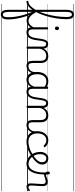

<svg xmlns="http://www.w3.org/2000/svg" viewBox="1340 -2610 1839 4720"><g transform="rotate(90 2259.0 -250.5)"><path d="M-57 17Q-69 17 -75 9.5Q-81 2 -81 -7Q-81 -16 -75 -23.5Q-69 -31 -57 -31Q-29 -31 -2.5 -45.5Q24 -60 49.5 -84.5Q75 -109 98 -141Q121 -173 141.5 -208.5Q162 -244 178 -279Q199 -324 217 -375.5Q235 -427 250.5 -483.5Q266 -540 278 -599.5Q290 -659 299 -720.5Q308 -782 312.5 -843.5Q317 -905 317 -965Q317 -978 325 -985Q333 -992 344 -991.5Q355 -991 363 -984.5Q371 -978 371 -965Q371 -905 366 -842Q361 -779 351 -716Q341 -653 327 -591Q313 -529 295.5 -470Q278 -411 258 -357Q238 -303 215 -256Q196 -216 172 -176Q148 -136 121.5 -101.5Q95 -67 65.5 -40.5Q36 -14 5.5 1.5Q-25 17 -57 17ZM258 649Q227 649 205 637.5Q183 626 168.5 602Q154 578 147 541.5Q140 505 140 454V-950Q140 -1051 169 -1100.5Q198 -1150 257 -1150Q296 -1150 321 -1129.5Q346 -1109 358.5 -1068Q371 -1027 371 -965Q371 -953 363 -946.5Q355 -940 344 -940Q333 -940 325 -946.5Q317 -953 317 -965Q317 -1011 310 -1041Q303 -1071 290 -1085.5Q277 -1100 257 -1100Q236 -1100 221.5 -1085Q207 -1070 199.5 -1037.5Q192 -1005 192 -950V-226Q223 -169 248 -109Q273 -49 294 12.5Q315 74 330.5 134.5Q346 195 356.5 253.5Q367 312 372 366Q377 420 377 469Q377 525 364 565Q351 605 324.5 627Q298 649 258 649ZM258 599Q276 599 289 589.5Q302 580 309.5 562.5Q317 545 320 521.5Q323 498 323 469Q323 424 319.5 376.5Q316 329 308.5 279.5Q301 230 290 179Q279 128 264.5 77.5Q250 27 232 -23Q214 -73 192 -121V454Q192 529 208.5 564Q225 599 258 599ZM0 621H438V631H0ZM0 -20H438V0H0ZM0 -505H438V-500H0ZM0 -1141H438V-1131H0Z M406 14Q364 14 329.5 -5Q295 -24 267 -55.5Q239 -87 216 -124Q193 -161 174 -196Q169 -205 173 -212.5Q177 -220 185 -222Q193 -224 198 -215Q223 -171 255 -129Q287 -87 325.5 -59.5Q364 -32 408 -32Q440 -32 467 -44Q494 -56 515 -76.5Q536 -97 551.5 -121.5Q567 -146 576 -171Q578 -178 583.5 -179Q589 -180 594.5 -176Q600 -172 602.5 -163.5Q605 -155 601 -143Q592 -117 575.5 -89.5Q559 -62 535 -38.5Q511 -15 479 -0.5Q447 14 406 14ZM438 621V631ZM438 -20V0ZM438 -505V-500ZM438 -1141V-1131Z M700 17Q662 17 636.5 6.5Q611 -4 596.5 -24Q582 -44 576 -72.5Q570 -101 570 -137V-496Q570 -506 576 -510.5Q582 -515 595 -515Q609 -515 615.5 -510.5Q622 -506 622 -496V-137Q622 -82 638.5 -56.5Q655 -31 706 -31Q715 -31 719.5 -23.5Q724 -16 723.5 -7Q723 2 717.5 9.5Q712 17 700 17ZM596 -683Q574 -683 563 -695.5Q552 -708 552 -732Q552 -757 563 -769.5Q574 -782 596 -782Q617 -782 628 -769.5Q639 -757 639 -732Q640 -707 628.5 -695Q617 -683 596 -683ZM438 621H763V631H438ZM438 -20H763V0H438ZM438 -505H763V-500H438ZM438 -1141H763V-1131H438Z M698 17Q689 17 684.5 9.5Q680 2 680.5 -7Q681 -16 687 -23.5Q693 -31 704 -31Q735 -31 757.5 -45.5Q780 -60 797 -87.5Q814 -115 824.5 -155Q835 -195 841 -247Q849 -318 859.5 -369Q870 -420 885.5 -452Q901 -484 923.5 -499.5Q946 -515 979 -515Q988 -515 992.5 -508Q997 -501 996.5 -491.5Q996 -482 991 -474.5Q986 -467 977 -467Q959 -467 946 -455.5Q933 -444 923 -419Q913 -394 905.5 -354Q898 -314 891 -257Q884 -186 868.5 -134.5Q853 -83 829 -49Q805 -15 772.5 1Q740 17 698 17ZM763 621H863V631H763ZM763 -20H863V0H763ZM763 -505H863V-500H763ZM763 -1141H863V-1131H763Z M1522 17Q1485 17 1460.5 6.5Q1436 -4 1422 -24Q1408 -44 1401.5 -72.5Q1395 -101 1395 -137V-326Q1395 -371 1383 -403Q1371 -435 1344.5 -452Q1318 -469 1275 -469Q1248 -469 1220.5 -461Q1193 -453 1169.5 -435Q1146 -417 1127.5 -387.5Q1109 -358 1097 -314V-4Q1097 6 1090.5 10.5Q1084 15 1070 15Q1057 15 1051 10.5Q1045 6 1045 -4V-374Q1045 -424 1028 -445.5Q1011 -467 977 -467Q966 -467 960.5 -474.5Q955 -482 955.5 -491.5Q956 -501 962 -508Q968 -515 979 -515Q1007 -515 1027.5 -507Q1048 -499 1062.5 -484.5Q1077 -470 1085 -450Q1093 -430 1095 -405V-401Q1111 -435 1132 -457.5Q1153 -480 1178 -493.5Q1203 -507 1229.5 -513Q1256 -519 1282 -519Q1330 -519 1367.5 -500Q1405 -481 1427 -440.5Q1449 -400 1449 -334V-137Q1449 -82 1464.5 -56.5Q1480 -31 1528 -31Q1537 -31 1542 -23.5Q1547 -16 1546.5 -7Q1546 2 1540 9.5Q1534 17 1522 17ZM863 621H1584V631H863ZM863 -20H1584V0H863ZM863 -505H1584V-500H863ZM863 -1141H1584V-1131H863Z M1519 17Q1508 17 1502.5 9.5Q1497 2 1497.5 -7Q1498 -16 1505 -23.5Q1512 -31 1525 -31Q1558 -31 1584.5 -43Q1611 -55 1630 -76Q1649 -97 1659.5 -125Q1670 -153 1671 -186Q1672 -198 1681 -201.5Q1690 -205 1698.5 -201.5Q1707 -198 1706 -186Q1705 -142 1690.5 -104.5Q1676 -67 1651.5 -40Q1627 -13 1593 2Q1559 17 1519 17ZM1584 621V631ZM1584 -20V0ZM1584 -505V-500ZM1584 -1141V-1131Z M1861 17Q1806 17 1762 -12Q1718 -41 1693 -98Q1668 -155 1668 -238Q1668 -288 1677.5 -331Q1687 -374 1706 -408.5Q1725 -443 1752.5 -467.5Q1780 -492 1816.5 -505.5Q1853 -519 1898 -519Q1936 -519 1972.5 -506.5Q2009 -494 2045 -470V-419Q2005 -449 1970 -459.5Q1935 -470 1899 -470Q1867 -470 1839.5 -460.5Q1812 -451 1790.5 -432Q1769 -413 1754.5 -385.5Q1740 -358 1732 -322Q1724 -286 1724 -242Q1724 -180 1740.5 -133Q1757 -86 1789.5 -59.5Q1822 -33 1871 -33Q1905 -33 1937 -49Q1969 -65 1995.5 -101.5Q2022 -138 2039 -202L2057 -159Q2036 -85 2002.5 -47Q1969 -9 1931.5 4Q1894 17 1861 17ZM2157 17Q2123 17 2099 7Q2075 -3 2060 -22Q2045 -41 2037.5 -69Q2030 -97 2030 -132V-495Q2030 -506 2037 -510.5Q2044 -515 2058 -515Q2071 -515 2077 -510.5Q2083 -506 2083 -496V-133Q2083 -81 2100 -56Q2117 -31 2163 -31Q2170 -31 2174 -23.5Q2178 -16 2177.5 -7Q2177 2 2172.5 9.5Q2168 17 2157 17ZM1584 621H2219V631H1584ZM1584 -20H2219V0H1584ZM1584 -505H2219V-500H1584ZM1584 -1141H2219V-1131H1584Z M2154 17Q2145 17 2140.5 9.5Q2136 2 2136.5 -7Q2137 -16 2143 -23.5Q2149 -31 2160 -31Q2191 -31 2213.5 -45.5Q2236 -60 2253 -87.5Q2270 -115 2280.5 -155Q2291 -195 2297 -247Q2305 -318 2315.5 -369Q2326 -420 2341.5 -452Q2357 -484 2379.5 -499.5Q2402 -515 2435 -515Q2444 -515 2448.5 -508Q2453 -501 2452.5 -491.5Q2452 -482 2447 -474.5Q2442 -467 2433 -467Q2415 -467 2402 -455.5Q2389 -444 2379 -419Q2369 -394 2361.5 -354Q2354 -314 2347 -257Q2340 -186 2324.5 -134.5Q2309 -83 2285 -49Q2261 -15 2228.5 1Q2196 17 2154 17ZM2219 621H2319V631H2219ZM2219 -20H2319V0H2219ZM2219 -505H2319V-500H2219ZM2219 -1141H2319V-1131H2219Z M2978 17Q2941 17 2916.5 6.5Q2892 -4 2878 -24Q2864 -44 2857.5 -72.5Q2851 -101 2851 -137V-326Q2851 -371 2839 -403Q2827 -435 2800.5 -452Q2774 -469 2731 -469Q2704 -469 2676.5 -461Q2649 -453 2625.5 -435Q2602 -417 2583.5 -387.5Q2565 -358 2553 -314V-4Q2553 6 2546.5 10.5Q2540 15 2526 15Q2513 15 2507 10.5Q2501 6 2501 -4V-374Q2501 -424 2484 -445.5Q2467 -467 2433 -467Q2422 -467 2416.5 -474.5Q2411 -482 2411.5 -491.5Q2412 -501 2418 -508Q2424 -515 2435 -515Q2463 -515 2483.5 -507Q2504 -499 2518.5 -484.5Q2533 -470 2541 -450Q2549 -430 2551 -405V-401Q2567 -435 2588 -457.5Q2609 -480 2634 -493.5Q2659 -507 2685.5 -513Q2712 -519 2738 -519Q2786 -519 2823.5 -500Q2861 -481 2883 -440.5Q2905 -400 2905 -334V-137Q2905 -82 2920.5 -56.5Q2936 -31 2984 -31Q2993 -31 2998 -23.5Q3003 -16 3002.5 -7Q3002 2 2996 9.5Q2990 17 2978 17ZM2319 621H3040V631H2319ZM2319 -20H3040V0H2319ZM2319 -505H3040V-500H2319ZM2319 -1141H3040V-1131H2319Z M2975 17Q2964 17 2958.5 9.5Q2953 2 2953.5 -7Q2954 -16 2961 -23.5Q2968 -31 2981 -31Q3014 -31 3040.5 -43Q3067 -55 3086 -76Q3105 -97 3115.5 -125Q3126 -153 3127 -186Q3128 -198 3137 -201.5Q3146 -205 3154.5 -201.5Q3163 -198 3162 -186Q3161 -142 3146.5 -104.5Q3132 -67 3107.5 -40Q3083 -13 3049 2Q3015 17 2975 17ZM3040 621V631ZM3040 -20V0ZM3040 -505V-500ZM3040 -1141V-1131Z M3378 17Q3260 17 3192 -52Q3124 -121 3124 -243Q3124 -303 3139.5 -353.5Q3155 -404 3184 -441Q3213 -478 3254.5 -498.5Q3296 -519 3349 -519Q3395 -519 3439 -499Q3483 -479 3514 -442Q3519 -435 3518.5 -428.5Q3518 -422 3509 -413Q3500 -404 3492 -404Q3484 -404 3478 -410Q3448 -437 3419.5 -453.5Q3391 -470 3346 -470Q3308 -470 3277 -455Q3246 -440 3224.5 -410.5Q3203 -381 3191 -339.5Q3179 -298 3179 -245Q3179 -179 3203.5 -130.5Q3228 -82 3272.5 -56Q3317 -30 3379 -30Q3389 -30 3395 -23Q3401 -16 3401 -6.5Q3401 3 3395.5 10Q3390 17 3378 17ZM3040 621H3575V631H3040ZM3040 -20H3575V0H3040ZM3040 -505H3575V-500H3040ZM3040 -1141H3575V-1131H3040Z M3377 17Q3365 17 3359 10Q3353 3 3353 -6.5Q3353 -16 3359.5 -23Q3366 -30 3378 -30Q3434 -30 3492 -44Q3550 -58 3604 -82.5Q3658 -107 3701 -141Q3710 -148 3718 -145.5Q3726 -143 3731 -136Q3736 -129 3736 -120Q3736 -111 3728 -104Q3682 -68 3625 -40.5Q3568 -13 3505 2Q3442 17 3377 17ZM3575 621V631ZM3575 -20V0ZM3575 -505V-500ZM3575 -1141V-1131Z M3708 -140Q3750 -167 3783 -194Q3816 -221 3839.5 -249Q3863 -277 3875.5 -305.5Q3888 -334 3888 -364Q3888 -414 3862 -442Q3836 -470 3790 -470Q3780 -470 3774.5 -477.5Q3769 -485 3770 -494.5Q3771 -504 3777 -511.5Q3783 -519 3794 -519Q3847 -519 3880 -496.5Q3913 -474 3928.5 -440Q3944 -406 3944 -369Q3944 -341 3935.5 -314Q3927 -287 3910 -260Q3893 -233 3867.5 -207Q3842 -181 3808.5 -155.5Q3775 -130 3734 -104ZM3575 621H4019V631H3575ZM3575 -20H4019V0H3575ZM3575 -505H4019V-500H3575ZM3575 -1141H4019V-1131H3575Z M3928 17Q3877 17 3832.5 0Q3788 -17 3751.5 -48Q3715 -79 3688.5 -121.5Q3662 -164 3648 -214.5Q3634 -265 3634 -321Q3634 -355 3641.5 -385.5Q3649 -416 3663 -440.5Q3677 -465 3697 -482.5Q3717 -500 3741.5 -509.5Q3766 -519 3794 -519Q3805 -519 3810 -511.5Q3815 -504 3814 -494.5Q3813 -485 3807 -477.5Q3801 -470 3790 -470Q3768 -470 3750 -459.5Q3732 -449 3718.5 -429.5Q3705 -410 3697 -383Q3689 -356 3689 -323Q3689 -257 3709 -203.5Q3729 -150 3763 -111.5Q3797 -73 3840 -52.5Q3883 -32 3928 -32Q3995 -32 4043 -80Q4091 -128 4116.5 -221.5Q4142 -315 4142 -451Q4142 -462 4149 -467Q4156 -472 4165.5 -471.5Q4175 -471 4182 -465Q4189 -459 4189 -449Q4189 -292 4157.5 -188.5Q4126 -85 4068 -34Q4010 17 3928 17ZM4019 621H4032V631H4019ZM4019 -20H4032V0H4019ZM4019 -505H4032V-500H4019ZM4019 -1141H4032V-1131H4019Z M4493 17Q4472 17 4456.5 10.5Q4441 4 4430 -8.5Q4419 -21 4413.5 -39.5Q4408 -58 4408 -84Q4408 -116 4410.5 -153.5Q4413 -191 4415.5 -230Q4418 -269 4420.5 -306Q4423 -343 4423 -374Q4423 -419 4407.5 -436.5Q4392 -454 4361 -454Q4336 -454 4303.5 -444Q4271 -434 4239 -424.5Q4207 -415 4181 -415Q4165 -415 4150.5 -431.5Q4136 -448 4126.5 -471.5Q4117 -495 4117 -514Q4117 -527 4121 -536.5Q4125 -546 4133 -552Q4141 -558 4152 -558Q4173 -558 4181.5 -539Q4190 -520 4190 -493Q4190 -486 4190 -478Q4190 -470 4190 -462Q4213 -460 4241 -471Q4269 -482 4302.5 -493Q4336 -504 4370 -504Q4406 -504 4429 -491Q4452 -478 4463.5 -449.5Q4475 -421 4475 -376Q4475 -345 4472.5 -308.5Q4470 -272 4467.5 -233.5Q4465 -195 4462.5 -160Q4460 -125 4460 -96Q4460 -64 4470 -47.5Q4480 -31 4502 -31Q4513 -31 4523 -34Q4533 -37 4543 -44.5Q4553 -52 4563 -62Q4570 -68 4576.5 -67.5Q4583 -67 4589 -60Q4595 -54 4596 -47.5Q4597 -41 4593 -34Q4582 -19 4565.5 -7Q4549 5 4530.5 11Q4512 17 4493 17ZM4031 621H4599V631H4031ZM4031 -20H4599V0H4031ZM4031 -505H4599V-500H4031ZM4031 -1141H4599V-1131H4031Z"/></g></svg>

Font: Playwrite BR Guides
Style: Regular
Weight: 400
Designer: Veronika Burian, José Scaglione
Foundry: TypeTogether
Version: Version 1.003